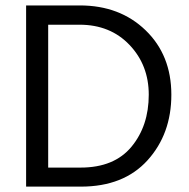

<svg xmlns="http://www.w3.org/2000/svg" viewBox="-20 -694 701 714"><path d="M159.2 -70.8V-602.1H275.9Q390.1 -602.1 461.7 -526.9Q533.2 -451.7 533.2 -341.8Q533.2 -226.1 469 -148.4Q404.8 -70.8 279.8 -70.8ZM77.1 -673.8V0H280.8Q439.9 0 528.6 -97.9Q617.2 -195.8 617.2 -341.8Q617.2 -488.8 521.5 -581.3Q425.8 -673.8 276.9 -673.8Z"/></svg>

Font: FAU Chimera
Style: Regular
Weight: 400
Version: Version 1.002;hotconv 1.0.117;makeotfexe 2.5.65602